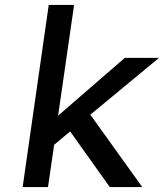

<svg xmlns="http://www.w3.org/2000/svg" viewBox="-20 -760 666 780"><path d="M426 0 265 -226 200 -172 175 0H72L178 -740H281L216 -290L487 -525H626L347 -294L558 0Z"/></svg>

Font: Lexend
Style: Italic
Weight: 400
Italic angle: -8.13011°
Designer: Bonnie Shaver-Troup, Thomas Jockin
Foundry: Lexend
Version: Version 1.007